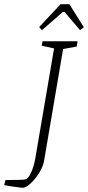

<svg xmlns="http://www.w3.org/2000/svg" viewBox="-94 -791 420 916"><path d="M272 -569 207 -557 116 -22Q111 5 92 35Q73 65 51 85Q29 105 14 105Q1 104 -27 100Q-55 96 -74 92L-68 68Q11 68 26 65Q40 63 53.5 34Q67 5 74 -33L164 -560L105 -573L109 -594H276ZM93 -662 195 -771H237L306 -661L288 -647L214 -734H206L106 -647Z"/></svg>

Font: Grenze ExtraLight
Style: Italic
Weight: 275
Italic angle: -10°
Designer: Renata Polastri
Foundry: Omnibus-Type
Version: Version 1.002; ttfautohint (v1.8)